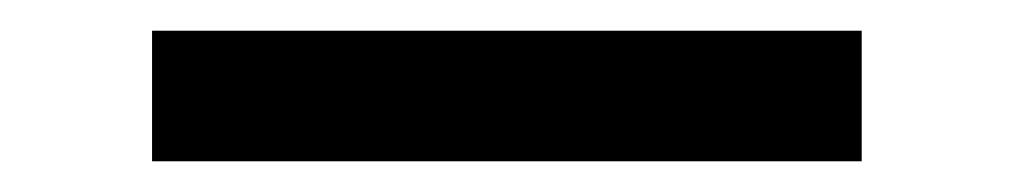

<svg xmlns="http://www.w3.org/2000/svg" viewBox="-20 -20 660 125"><path d="M79 0H541V85H79Z"/></svg>

Font: Evergrow Sans 
Style: Medium
Weight: 500
Foundry: 10Web
Version: Version 1.000